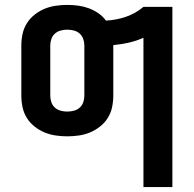

<svg xmlns="http://www.w3.org/2000/svg" viewBox="-20 -548 790 783"><path d="M565 215V-394Q536 -381 505 -374Q474 -367 442 -364V-158Q442 -134 437 -110.5Q432 -87 419.5 -67Q407 -47 388 -32Q369 -17 347.5 -8Q326 1 302 4.5Q278 8 254 8Q231 8 207 4.5Q183 1 161.5 -8Q140 -17 121 -32Q102 -47 89.5 -67Q77 -87 72 -110.5Q67 -134 67 -158V-363Q67 -386 72 -409.5Q77 -433 89.5 -453Q102 -473 121 -488Q140 -503 161.5 -512Q183 -521 207 -524.5Q231 -528 254 -528Q277 -528 299 -525Q321 -522 341.5 -514.5Q362 -507 380.5 -494.5Q399 -482 412 -464Q454 -466 493.5 -479.5Q533 -493 565 -520H683V215ZM254 -93Q268 -93 281.5 -96.5Q295 -100 305 -109Q315 -118 319.5 -131Q324 -144 324 -158V-363Q324 -376 319.5 -389Q315 -402 305 -411Q295 -420 281.5 -423.5Q268 -427 254 -427Q241 -427 227.5 -423.5Q214 -420 204 -411Q194 -402 189.5 -389Q185 -376 185 -363V-158Q185 -144 189.5 -131Q194 -118 204 -109Q214 -100 227.5 -96.5Q241 -93 254 -93Z"/></svg>

Font: Iosevka Book
Style: Bold
Weight: 700
Designer: Belleve Invis
Foundry: Belleve Invis
Version: Version 28.0.7; ttfautohint (v1.8.3)